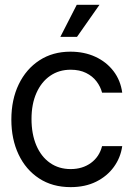

<svg xmlns="http://www.w3.org/2000/svg" viewBox="-20 -768 555 800"><path d="M274.4 11.7Q198.2 11.7 142.8 -24.7Q87.4 -61 57.4 -124.5Q27.3 -188 27.3 -269.5Q27.3 -353 58.1 -416.7Q88.9 -480.5 144.3 -516.6Q199.7 -552.7 273.4 -552.7Q331.1 -552.7 377.2 -531.5Q423.3 -510.3 452.9 -471.7Q482.4 -433.1 489.3 -381.8H405.3Q398.9 -406.7 382.3 -428.7Q365.7 -450.7 338.6 -464.1Q311.5 -477.5 274.4 -477.5Q225.6 -477.5 189 -452.1Q152.3 -426.8 131.8 -380.6Q111.3 -334.5 111.3 -272.5Q111.3 -209.5 131.3 -162.4Q151.4 -115.2 188.2 -89.4Q225.1 -63.5 274.4 -63.5Q323.7 -63.5 358.9 -89.1Q394 -114.7 405.3 -159.2H489.3Q482.4 -110.8 454.3 -72.3Q426.3 -33.7 380.6 -11Q335 11.7 274.4 11.7ZM231.4 -614.3 299.8 -748H394.5L300.8 -614.3Z"/></svg>

Font: Inter Tight
Style: Regular
Weight: 400
Designer: Rasmus Andersson
Foundry: rsms
Version: Version 3.002